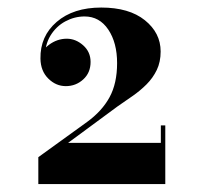

<svg xmlns="http://www.w3.org/2000/svg" viewBox="-20 -934 509 496"><path d="M79 -458.5V-528L205 -619Q243.5 -647 263 -682.8Q282.5 -718.5 282.5 -771Q282.5 -823.5 259.8 -857.5Q237 -891.5 198.5 -891.5Q172.5 -891.5 148.8 -878.8Q125 -866 110.2 -841.8Q95.5 -817.5 96 -782.5H85Q85 -802 106.2 -818Q127.5 -834 152.5 -834Q175.5 -834 194.8 -817Q214 -800 214 -774Q214 -746 195 -728.8Q176 -711.5 150 -711.5Q124.5 -711.5 104.8 -731Q85 -750.5 84.5 -782.5Q83.5 -840.5 126.5 -877.5Q169.5 -914.5 241.5 -914.5Q313.5 -914.5 354.2 -881.8Q395 -849 395 -801Q395 -774 385 -753.2Q375 -732.5 358.5 -716Q342 -699.5 322.2 -685.8Q302.5 -672 283.5 -659L156 -565H395.5V-610H407V-458.5Z"/></svg>

Font: Bodoni Moda 11pt ExtraBold
Style: Regular
Weight: 800
Designer: Owen Earl
Foundry: indestructible type
Version: Version 2.004